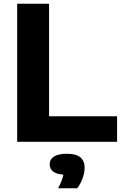

<svg xmlns="http://www.w3.org/2000/svg" viewBox="-20 -760 654 1029"><path d="M72 0V-740H243V-137H607.5V0ZM433.5 139Q433.5 166 422.5 196.2Q411.5 226.5 393.5 249H291.5Q314 206.5 319.5 176Q246.5 170.5 246.5 120.5Q246.5 93.5 269.5 78.8Q292.5 64 339.5 64Q433.5 64 433.5 139Z"/></svg>

Font: Encode Sans Semi Expanded
Style: Bold
Weight: 700
Width: 6
Designer: Multiple Designers
Foundry: Impallari Type
Version: Version 2.000